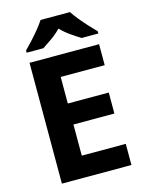

<svg xmlns="http://www.w3.org/2000/svg" viewBox="-136 -1015 832 1096"><g transform="rotate(-15 280.0 -467.0)"><path d="M501 0H90V-714H501V-590H241V-433H483V-309H241V-125H501ZM388 -934Q402 -912 424.5 -884.5Q447 -857 471 -831Q495 -805 513 -787V-774H414Q388 -790 357 -811.5Q326 -833 300 -860Q274 -833 244 -812Q214 -791 188 -774H89V-787Q108 -806 131.5 -831.5Q155 -857 177.5 -884.5Q200 -912 214 -934Z"/></g></svg>

Font: Noto Sans Gujarati UI
Style: Bold
Weight: 700
Designer: Jelle Bosma - Monotype Design Team, Universal Thirst
Foundry: Monotype Imaging Inc.
Version: Version 2.106; ttfautohint (v1.8.4.7-5d5b)